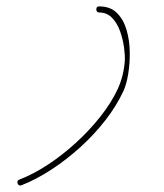

<svg xmlns="http://www.w3.org/2000/svg" viewBox="-20 -570 514 600"><path d="M281 -541Q281 -550 290 -550Q325 -550 345.5 -529.5Q366 -509 375.5 -476.5Q385 -444 385.5 -407.5Q386 -371 380.5 -338Q375 -305 365 -284Q344 -239 309.5 -194.5Q275 -150 231.5 -110.5Q188 -71 140.5 -40Q93 -9 47 9Q38 12 35 3Q32 -6 41 -9Q85 -26 130.5 -56Q176 -86 218 -124.5Q260 -163 294 -206Q328 -249 348 -292Q367 -334 370 -380Q371 -397 367.5 -422.5Q364 -448 355 -473Q346 -498 330 -514.5Q314 -531 290 -531Q281 -531 281 -541Z"/></svg>

Font: FRB American Cursive Guidelines Extralight
Style: Italic
Weight: 200
Italic angle: -25°
Version: Version 2.0;Modular Font Editor K font №1